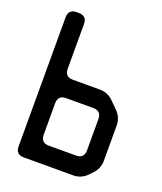

<svg xmlns="http://www.w3.org/2000/svg" viewBox="-134 -796 753 892"><g transform="rotate(20 242.5 -350.0)"><path d="M90 9H333Q373 9 401 -19L417 -36Q445 -64 445 -104V-277Q445 -317 417 -345L382 -380Q354 -408 314 -408H181Q141 -408 141 -448V-669Q141 -709 101 -709H90Q50 -709 50 -669V-31Q50 9 90 9ZM141 -122V-277Q141 -317 181 -317H315Q355 -317 355 -277V-122Q355 -82 315 -82H181Q141 -82 141 -122Z"/></g></svg>

Font: WD-XL Lubrifont TC
Style: Regular
Weight: 400
Designer: [WD-XL Lubrifont] Copyright 2020-2022 (c) NightFurySL2001, Skr-ZERO; [ZCOOL QingKe HuangYou] Copyright 2018-2022 (c) The
Version: Version 2.001;hotconv 1.1.1;makeotfexe 2.6.0